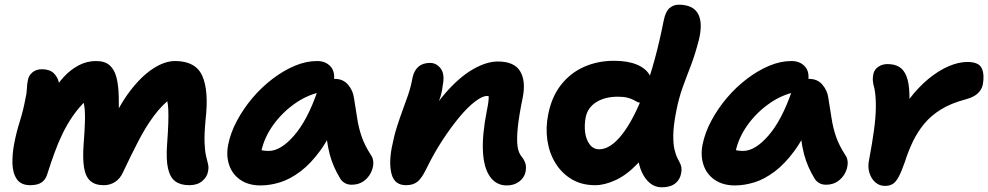

<svg xmlns="http://www.w3.org/2000/svg" viewBox="-20 -780 4210 818"><path d="M109 9Q69 9 51.5 -17Q34 -43 33 -84Q32 -125 41 -171Q50 -217 65 -265Q80 -313 88 -358Q94 -382 94.5 -401.5Q95 -421 99 -439Q102 -458 118 -471.5Q134 -485 158 -485Q191 -485 208 -469Q225 -453 230.5 -430Q236 -407 231 -386L201 -380Q223 -421 251.5 -452Q280 -483 315 -501.5Q350 -520 389 -520Q427 -520 447.5 -501.5Q468 -483 476.5 -449Q485 -415 486 -366Q487 -320 485.5 -285.5Q484 -251 482 -229L448 -239Q486 -329 533.5 -391.5Q581 -454 631 -487Q681 -520 726 -520Q813 -520 841.5 -457.5Q870 -395 856 -271Q850 -209 851.5 -172.5Q853 -136 858 -115Q863 -94 866.5 -80Q870 -66 866 -48Q862 -26 841.5 -8.5Q821 9 786 9Q750 9 727.5 -7Q705 -23 696 -61.5Q687 -100 692 -167Q696 -222 697 -256.5Q698 -291 697 -313Q696 -335 692.5 -350Q689 -365 683 -381L715 -367Q672 -335 636.5 -287.5Q601 -240 569.5 -179Q538 -118 504 -46Q492 -19 470.5 -5Q449 9 422 9Q385 9 364.5 -9.5Q344 -28 338 -66.5Q332 -105 336 -161Q341 -225 342 -266.5Q343 -308 338 -335.5Q333 -363 320 -383L349 -354Q317 -324 291.5 -287.5Q266 -251 246.5 -210.5Q227 -170 211.5 -127Q196 -84 182 -40Q175 -15 157.5 -3Q140 9 109 9Z M1090 10Q1039 10 1004.5 -13.5Q970 -37 956.5 -76.5Q943 -116 952 -163Q962 -214 989.5 -265.5Q1017 -317 1055.5 -362.5Q1094 -408 1140.5 -443.5Q1187 -479 1235.5 -499.5Q1284 -520 1331 -520Q1368 -520 1389 -496Q1410 -472 1401 -428Q1398 -412 1387 -403Q1376 -394 1362 -391Q1296 -380 1239.5 -341Q1183 -302 1144 -247.5Q1105 -193 1093 -134Q1090 -117 1089.5 -102.5Q1089 -88 1093 -66L1045 -168Q1066 -150 1083 -143.5Q1100 -137 1125 -137Q1176 -137 1233 -202.5Q1290 -268 1333 -393Q1342 -417 1363 -430.5Q1384 -444 1406 -444Q1442 -444 1463 -419Q1484 -394 1488 -363Q1496 -315 1502 -275Q1508 -235 1521 -197.5Q1534 -160 1560 -120Q1571 -105 1570.5 -84Q1570 -63 1559 -42Q1548 -21 1527.5 -7Q1507 7 1478 7Q1461 7 1448.5 -0.5Q1436 -8 1429 -20Q1414 -45 1403 -70Q1392 -95 1384.5 -123.5Q1377 -152 1372 -189Q1367 -226 1364 -274L1418 -278Q1385 -194 1344.5 -138.5Q1304 -83 1260.5 -50Q1217 -17 1174 -3.5Q1131 10 1090 10Z M2139 10Q2094 10 2067.5 -27.5Q2041 -65 2037.5 -135.5Q2034 -206 2054 -308Q2059 -332 2061 -348.5Q2063 -365 2061.5 -376Q2060 -387 2054.5 -395.5Q2049 -404 2039 -411Q2064 -411 2080.5 -402.5Q2097 -394 2103 -377.5Q2109 -361 2101 -333Q2089 -355 2078.5 -363Q2068 -371 2054 -371Q2035 -371 2004 -347.5Q1973 -324 1937.5 -281.5Q1902 -239 1865 -182.5Q1828 -126 1796 -60Q1776 -19 1757.5 -5Q1739 9 1710 9Q1662 9 1649 -36Q1636 -81 1649 -151Q1659 -202 1671 -239.5Q1683 -277 1695 -309.5Q1707 -342 1718.5 -375Q1730 -408 1738 -451Q1745 -481 1763.5 -496.5Q1782 -512 1812 -512Q1840 -512 1858 -487.5Q1876 -463 1866 -415Q1863 -387 1855.5 -364.5Q1848 -342 1837 -317Q1826 -292 1814 -256Q1802 -220 1789 -165L1761 -208Q1816 -312 1875.5 -381Q1935 -450 1993.5 -484Q2052 -518 2101 -518Q2171 -518 2196 -476.5Q2221 -435 2207 -364Q2192 -292 2186.5 -241.5Q2181 -191 2184.5 -160Q2188 -129 2203 -112Q2214 -98 2218.5 -83.5Q2223 -69 2219 -47Q2213 -22 2191.5 -6Q2170 10 2139 10Z M2516 9Q2458 9 2415.5 -16.5Q2373 -42 2346.5 -85Q2320 -128 2312 -182.5Q2304 -237 2316 -295Q2331 -369 2371 -419.5Q2411 -470 2469 -495.5Q2527 -521 2596 -521Q2653 -521 2691.5 -505.5Q2730 -490 2747 -461.5Q2764 -433 2756 -390Q2751 -369 2739 -355.5Q2727 -342 2714 -342Q2702 -342 2694.5 -346Q2687 -350 2677.5 -355Q2668 -360 2652.5 -364Q2637 -368 2612 -368Q2557 -368 2520 -344.5Q2483 -321 2475 -279Q2469 -246 2473 -215.5Q2477 -185 2492.5 -164.5Q2508 -144 2533 -144Q2581 -144 2631 -208Q2681 -272 2727 -394.5Q2773 -517 2808 -694Q2816 -732 2833 -746Q2850 -760 2871 -760Q2932 -760 2953.5 -722Q2975 -684 2958 -612Q2941 -546 2922.5 -498.5Q2904 -451 2888 -406.5Q2872 -362 2861 -306Q2849 -245 2848.5 -206Q2848 -167 2853.5 -143.5Q2859 -120 2867 -105Q2875 -90 2880 -78Q2885 -66 2883 -48Q2879 -17 2858 0.5Q2837 18 2799 18Q2771 18 2749.5 0.5Q2728 -17 2714.5 -46.5Q2701 -76 2697.5 -114.5Q2694 -153 2703 -194L2785 -218Q2746 -135 2698.5 -85Q2651 -35 2603.5 -13Q2556 9 2516 9Z M3111 10Q3060 10 3025.5 -13.5Q2991 -37 2977.5 -76.5Q2964 -116 2973 -163Q2983 -214 3010.5 -265.5Q3038 -317 3076.5 -362.5Q3115 -408 3161.5 -443.5Q3208 -479 3256.5 -499.5Q3305 -520 3352 -520Q3389 -520 3410 -496Q3431 -472 3422 -428Q3419 -412 3408 -403Q3397 -394 3383 -391Q3317 -380 3260.5 -341Q3204 -302 3165 -247.5Q3126 -193 3114 -134Q3111 -117 3110.5 -102.5Q3110 -88 3114 -66L3066 -168Q3087 -150 3104 -143.5Q3121 -137 3146 -137Q3197 -137 3254 -202.5Q3311 -268 3354 -393Q3363 -417 3384 -430.5Q3405 -444 3427 -444Q3463 -444 3484 -419Q3505 -394 3509 -363Q3517 -315 3523 -275Q3529 -235 3542 -197.5Q3555 -160 3581 -120Q3592 -105 3591.5 -84Q3591 -63 3580 -42Q3569 -21 3548.5 -7Q3528 7 3499 7Q3482 7 3469.5 -0.5Q3457 -8 3450 -20Q3435 -45 3424 -70Q3413 -95 3405.5 -123.5Q3398 -152 3393 -189Q3388 -226 3385 -274L3439 -278Q3406 -194 3365.5 -138.5Q3325 -83 3281.5 -50Q3238 -17 3195 -3.5Q3152 10 3111 10Z M3750 12Q3727 12 3709.5 -3Q3692 -18 3684 -44Q3676 -70 3683 -101Q3696 -170 3703.5 -225Q3711 -280 3711.5 -323.5Q3712 -367 3706 -400Q3699 -426 3698.5 -438.5Q3698 -451 3701 -465Q3705 -484 3722 -495.5Q3739 -507 3761 -507Q3791 -507 3811 -495Q3831 -483 3842 -455Q3853 -427 3854.5 -379Q3856 -331 3849 -259L3782 -237Q3813 -304 3852.5 -356Q3892 -408 3935 -443.5Q3978 -479 4021 -497.5Q4064 -516 4101 -516Q4151 -516 4163 -488.5Q4175 -461 4167 -419Q4163 -399 4146 -382.5Q4129 -366 4095 -357Q4031 -340 3988.5 -313.5Q3946 -287 3917.5 -252.5Q3889 -218 3869.5 -177.5Q3850 -137 3835 -90Q3821 -50 3809.5 -28Q3798 -6 3784.5 3Q3771 12 3750 12Z"/></svg>

Font: Shantell Sans
Style: Bold Italic
Weight: 700
Italic angle: -11°
Designer: Stephen Nixon, Anya Danilova, Shantell Martin
Foundry: Arrow Type
Version: Version 1.011;[c5ecc13dd]